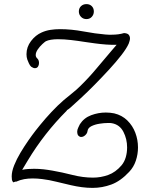

<svg xmlns="http://www.w3.org/2000/svg" viewBox="-20 -886 734 935"><path d="M431 29Q405 29 378.5 25.5Q352 22 326 16Q290 8 254.5 -1Q219 -10 185 -14Q161 -17 139 -17Q117 -17 97.5 -13.5Q78 -10 58 -1Q57 0 56.5 -1.5Q56 -3 56 -2L45 2L44 1Q39 -4 38 -11.5Q37 -19 37 -27Q37 -51 49 -81Q61 -111 79.5 -142Q98 -173 117.5 -201Q137 -229 153 -249.5Q169 -270 175 -277Q201 -309 230.5 -340.5Q260 -372 291 -399Q311 -416 332 -432.5Q353 -449 372 -468Q413 -508 450 -552.5Q487 -597 524 -640L548 -668Q526 -667 498 -669Q470 -671 441 -675Q422 -677 391.5 -682Q361 -687 326.5 -691Q292 -695 262 -695Q244 -695 228.5 -692.5Q213 -690 203 -685Q198 -682 186 -671Q174 -660 164 -645.5Q154 -631 154 -618Q154 -609 160 -603L162 -601Q170 -593 170 -579Q170 -569 165 -561.5Q160 -554 150 -554Q142 -554 132 -561Q126 -566 120.5 -578Q115 -590 113 -596Q109 -608 109 -622Q109 -657 131 -686Q153 -715 183 -728Q203 -737 225.5 -740.5Q248 -744 272 -744Q327 -744 386 -733Q445 -722 493 -718Q501 -717 509 -717Q517 -717 524 -717Q541 -717 556 -719Q571 -721 584 -725Q601 -724 607 -716.5Q613 -709 613 -699Q613 -693 611 -686.5Q609 -680 607 -674Q597 -651 571.5 -618Q546 -585 511.5 -547.5Q477 -510 441 -473.5Q405 -437 373.5 -408Q342 -379 323 -362Q310 -351 305 -349Q305 -348 306 -348L305 -347Q195 -237 115 -104L88 -59Q102 -62 117 -63Q132 -64 146 -64Q169 -64 191.5 -61.5Q214 -59 236 -55Q282 -47 333 -34Q384 -21 433 -21Q471 -21 507 -34Q543 -47 572 -81Q586 -98 592.5 -120.5Q599 -143 599 -168Q599 -209 581 -244Q563 -279 525 -286Q522 -287 516.5 -287Q511 -287 504 -287Q487 -287 464.5 -283.5Q442 -280 425 -271.5Q408 -263 406 -247Q405 -237 395.5 -228Q386 -219 375 -219Q368 -219 362 -225Q356 -231 356 -246Q356 -254 361.5 -265.5Q367 -277 369 -281Q389 -312 424 -325Q459 -338 495 -338Q506 -338 516 -337Q526 -336 536 -334Q574 -325 600 -299.5Q626 -274 639 -239.5Q652 -205 652 -168Q652 -135 641.5 -103.5Q631 -72 609 -49Q567 -4 522.5 12.5Q478 29 431 29ZM401 -793Q385 -793 374.5 -804Q364 -815 364 -830Q364 -846 374.5 -856Q385 -866 401 -866Q417 -866 427 -856Q437 -846 437 -830Q437 -815 427 -804Q417 -793 401 -793Z"/></svg>

Font: Twinkle Star
Style: Regular
Weight: 400
Designer: Robert E. Leuschke
Foundry: Robert E. Leuschke
Version: Version 2.010; ttfautohint (v1.8.3)